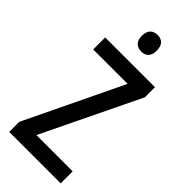

<svg xmlns="http://www.w3.org/2000/svg" viewBox="-289 -969 1018 1018"><g transform="rotate(45 220.0 -460.0)"><path d="M223 -920C187 -920 166 -899 166 -857C166 -817 188 -796 223 -796C257 -796 278 -817 278 -857C278 -899 258 -920 223 -920ZM415 0V-90H143L408 -638V-714H35V-624H293L29 -75V0Z"/></g></svg>

Font: Noto Sans Lao Looped Condensed Medium
Style: Regular
Weight: 500
Width: 3
Designer: Mark Frömberg, Ben Mitchell
Foundry: The Fontpad Ltd
Version: Version 1.002